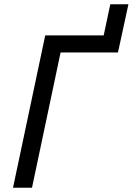

<svg xmlns="http://www.w3.org/2000/svg" viewBox="-20 -880 622 900"><path d="M130 0 264 -634H533L582 -860H497L466 -714H192L41 0Z"/></svg>

Font: BC Sans
Style: Italic
Weight: 400
Italic angle: -12°
Designer: Monotype Design Team
Designer: Province of B.C.
Foundry: Monotype Imaging Inc.
Version: Version 2.000;GOOG;noto-source:20170915:90ef993387c0